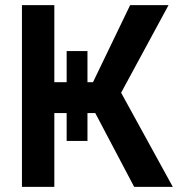

<svg xmlns="http://www.w3.org/2000/svg" viewBox="-20 -727 705 747"><path d="M320.3 -528.3V-407.2H341.8L486.3 -707H635.7L451.2 -366.2L652.3 0H502L350.6 -287.1H320.3V-178.7H239.3V-287.1H191.4V0H65.4V-707H191.4V-407.2H239.3V-528.3Z"/></svg>

Font: Pretendard JP SemiBold
Style: Regular
Weight: 600
Designer: Base glyphs from Inter by Rasmus Andersson; Hangeul glyphs from Noto Sans CJK(Source Han Sans) by Jang Soo-young and Kan
Foundry: Kil Hyung-jin
Version: Version 1.309